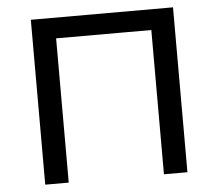

<svg xmlns="http://www.w3.org/2000/svg" viewBox="-51 -756 922 812"><g transform="rotate(-5 410.5 -350.0)"><path d="M108.7 -700H712.3V0H612.6V-638.6L637 -612.4H184L208.4 -638.6V0H108.7Z"/></g></svg>

Font: iiserrat Thin
Style: Regular
Weight: 100
Designer: Akira Ohta
Foundry: Akira Ohta
Version: Version 1.200;Glyphs 3.3.1 (3343)